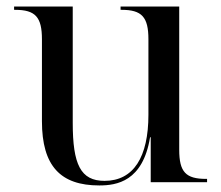

<svg xmlns="http://www.w3.org/2000/svg" viewBox="-20 -556 675 586"><path d="M283 10C336 10 416 -2 438 -137H440V0H612V-10H609C547 -10 527 -31 527 -99V-536H348V-526H351C413 -526 433 -504 433 -436V-206C433 -77 388 -4 299 -4C226 -4 202 -54 202 -181V-536H23V-526H26C88 -526 108 -504 108 -436V-186C108 -49 165 10 283 10Z"/></svg>

Font: Noto Serif Display
Style: Regular
Weight: 400
Designer: Monotype Design Team
Foundry: Monotype Imaging Inc.
Version: Version 2.009